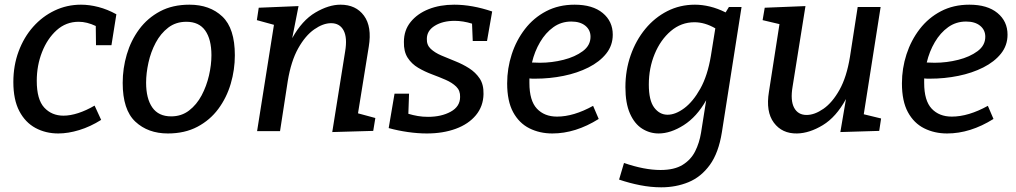

<svg xmlns="http://www.w3.org/2000/svg" viewBox="-20 -560 4341 820"><path d="M229 10Q175 10 131.5 -13.5Q88 -37 62.5 -85.5Q37 -134 37 -210Q37 -280 59.5 -340.5Q82 -401 121.5 -445.5Q161 -490 213.5 -515Q266 -540 326 -540Q362 -540 400.5 -530Q439 -520 477 -499L456 -367H390L389 -449Q351 -467 316 -467Q262 -467 222 -431Q182 -395 159.5 -337.5Q137 -280 137 -215Q137 -135 169 -100.5Q201 -66 251 -66Q280 -66 314 -77Q348 -88 384 -109L412 -48Q366 -19 318.5 -4.5Q271 10 229 10Z M789 -540Q876 -540 929.5 -489.5Q983 -439 983 -324Q983 -262 965.5 -202.5Q948 -143 912.5 -95Q877 -47 823 -18.5Q769 10 697 10Q612 10 558 -40.5Q504 -91 504 -206Q504 -268 521.5 -327.5Q539 -387 574.5 -435Q610 -483 663.5 -511.5Q717 -540 789 -540ZM776 -467Q731 -467 698.5 -442Q666 -417 645 -377.5Q624 -338 614 -292.5Q604 -247 604 -207Q604 -139 630.5 -101Q657 -63 711 -63Q755 -63 787.5 -88Q820 -113 841 -152.5Q862 -192 872.5 -237.5Q883 -283 883 -324Q883 -392 856.5 -429.5Q830 -467 776 -467Z M1399 4 1454 -340Q1464 -399 1447.5 -430Q1431 -461 1394 -461Q1360 -461 1322 -434.5Q1284 -408 1253.5 -353.5Q1223 -299 1209 -214L1176 0H1078L1150 -454L1077 -474L1085 -527L1255 -534L1228 -397Q1270 -473 1327 -506.5Q1384 -540 1434 -540Q1500 -540 1534.5 -493Q1569 -446 1555 -361L1509 -76L1583 -56L1574 -1Z M1803 10Q1765 10 1722.5 4Q1680 -2 1640 -13L1665 -160H1727L1724 -74Q1744 -68 1764.5 -64.5Q1785 -61 1808 -61Q1865 -61 1905 -83Q1945 -105 1945 -146Q1946 -173 1928.5 -190Q1911 -207 1883.5 -219Q1856 -231 1825 -242.5Q1794 -254 1766 -270.5Q1738 -287 1721 -313.5Q1704 -340 1705 -381Q1705 -431 1734 -466.5Q1763 -502 1811 -521Q1859 -540 1920 -540Q1996 -540 2082 -511L2060 -385H1999L1996 -459Q1977 -465 1958 -468Q1939 -471 1922 -471Q1871 -471 1837 -450Q1803 -429 1803 -394Q1802 -368 1819.5 -351.5Q1837 -335 1865 -323Q1893 -311 1924.5 -298.5Q1956 -286 1983.5 -268.5Q2011 -251 2028.5 -225Q2046 -199 2045 -158Q2044 -106 2012.5 -68Q1981 -30 1926.5 -10Q1872 10 1803 10Z M2339 10Q2285 10 2241 -12Q2197 -34 2171.5 -81Q2146 -128 2146 -204Q2146 -268 2165.5 -328Q2185 -388 2222 -436Q2259 -484 2312.5 -512Q2366 -540 2434 -540Q2511 -540 2554 -504.5Q2597 -469 2597 -412Q2597 -366 2569 -331Q2541 -296 2493.5 -272Q2446 -248 2387 -236Q2328 -224 2266 -224Q2260 -224 2253.5 -224Q2247 -224 2241 -225Q2241 -215 2241 -206Q2241 -130 2273 -96Q2305 -62 2359 -62Q2430 -62 2513 -108L2537 -52Q2438 10 2339 10ZM2420 -468Q2377 -468 2343.5 -444Q2310 -420 2286.5 -380Q2263 -340 2252 -293Q2268 -292 2286 -292Q2337 -292 2386.5 -304.5Q2436 -317 2469 -341.5Q2502 -366 2502 -403Q2502 -432 2480 -450Q2458 -468 2420 -468Z M2804 240Q2760 240 2714 231Q2668 222 2624 207L2645 136Q2732 166 2801 166Q2860 166 2895.5 144Q2931 122 2949 86Q2967 50 2974 7L2996 -132Q2956 -61 2900 -25.5Q2844 10 2793 10Q2755 10 2722.5 -10.5Q2690 -31 2670.5 -75Q2651 -119 2651 -188Q2651 -260 2673.5 -324Q2696 -388 2736 -436.5Q2776 -485 2830 -512.5Q2884 -540 2948 -540Q2979 -540 3012 -532Q3045 -524 3079 -507L3093 -530H3147L3063 5Q3049 93 3011.5 144.5Q2974 196 2920.5 218Q2867 240 2804 240ZM2831 -70Q2865 -70 2902.5 -98Q2940 -126 2971 -181.5Q3002 -237 3016 -321L3035 -439Q2990 -465 2946 -465Q2889 -465 2845 -427.5Q2801 -390 2776 -329.5Q2751 -269 2751 -199Q2751 -131 2774 -100.5Q2797 -70 2831 -70Z M3384 10Q3320 11 3285 -36Q3250 -83 3264 -168L3309 -457L3237 -474L3246 -527L3420 -534L3365 -190Q3355 -131 3371.5 -100Q3388 -69 3425 -69Q3459 -69 3497 -95.5Q3535 -122 3565.5 -176.5Q3596 -231 3610 -317L3643 -530H3741L3669 -72L3743 -54L3735 -1L3569 4L3593 -137Q3551 -60 3494 -25.5Q3437 9 3384 10Z M4025 10Q3971 10 3927 -12Q3883 -34 3857.5 -81Q3832 -128 3832 -204Q3832 -268 3851.5 -328Q3871 -388 3908 -436Q3945 -484 3998.5 -512Q4052 -540 4120 -540Q4197 -540 4240 -504.5Q4283 -469 4283 -412Q4283 -366 4255 -331Q4227 -296 4179.5 -272Q4132 -248 4073 -236Q4014 -224 3952 -224Q3946 -224 3939.5 -224Q3933 -224 3927 -225Q3927 -215 3927 -206Q3927 -130 3959 -96Q3991 -62 4045 -62Q4116 -62 4199 -108L4223 -52Q4124 10 4025 10ZM4106 -468Q4063 -468 4029.5 -444Q3996 -420 3972.5 -380Q3949 -340 3938 -293Q3954 -292 3972 -292Q4023 -292 4072.5 -304.5Q4122 -317 4155 -341.5Q4188 -366 4188 -403Q4188 -432 4166 -450Q4144 -468 4106 -468Z"/></svg>

Font: Bitter Medium
Style: Italic
Weight: 500
Italic angle: -9°
Designer: Sol Matas, and Bitter project Authors
Foundry: Sol Matas
Version: Version 2.001